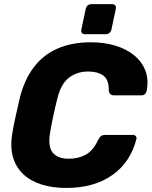

<svg xmlns="http://www.w3.org/2000/svg" viewBox="-20 -919 749 949"><path d="M307.1 10Q239.1 10 184.7 -7.2Q130.2 -24.4 94.1 -58.9Q58 -93.4 43.8 -143.8Q29.6 -194.3 40.9 -261Q47.9 -302 58.4 -349Q68.9 -396 78.9 -439Q101.4 -526.4 147.3 -586.9Q193.1 -647.5 263.8 -678.7Q334.5 -710 429.9 -710Q494 -710 548.8 -693.8Q603.6 -677.6 642.3 -646.2Q681 -614.9 698.4 -570.3Q715.7 -525.8 704.7 -469Q703.1 -460 696.4 -453.9Q689.7 -447.8 680.7 -447.8H544.6Q531.6 -447.8 525.3 -453.5Q518.9 -459.3 517.4 -473.8Q518.3 -525.6 490.3 -545.6Q462.4 -565.6 416.1 -565.6Q361.4 -565.6 321.4 -535.4Q281.4 -505.1 264 -434Q243 -352 228 -266Q215.5 -194.9 240.5 -164.6Q265.5 -134.4 320.2 -134.4Q366.5 -134.4 403.3 -154.2Q440.1 -174.1 464.4 -226.2Q471.9 -241.4 479.8 -246.8Q487.6 -252.2 500.6 -252.2H636.7Q645.7 -252.2 651.1 -246.1Q656.4 -240 654 -231Q639.9 -175.4 610.4 -130.8Q581 -86.3 536.7 -54.7Q492.5 -23.1 435.1 -6.6Q377.7 10 307.1 10ZM399.6 -750Q389.6 -750 384.8 -756.2Q380 -762.3 382 -772.6L403.9 -875.6Q405.9 -885.6 413.6 -892.1Q421.3 -898.6 431.5 -898.6H534.5Q544.5 -898.6 549.5 -892.1Q554.5 -885.6 552.5 -875.6L530.6 -772.6Q528.6 -762.3 520.6 -756.2Q512.6 -750 502.6 -750Z"/></svg>

Font: Rubik Light
Style: Italic
Weight: 300
Italic angle: -12°
Designer: Hubert and Fischer
Foundry: Hubert and Fischer
Version: Version 2.300;gftools[0.9.30]